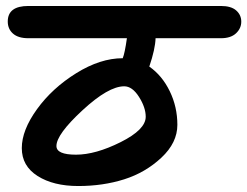

<svg xmlns="http://www.w3.org/2000/svg" viewBox="-20 -682 828 643"><path d="M75 -662H720Q754 -662 771 -647Q788 -632 788 -609.5Q788 -587 770.5 -570.5Q753 -554 720 -554H501Q500 -518 480 -459Q523 -429 548.5 -376.5Q574 -324 574 -264Q574 -204 520.5 -154Q467 -104 396 -81.5Q325 -59 242 -59Q159 -59 106 -92.5Q53 -126 53 -186Q53 -246 104 -316.5Q155 -387 235.5 -437Q316 -487 391 -487Q398 -504 405 -554H75Q41 -554 23.5 -569.5Q6 -585 6 -610Q6 -662 75 -662ZM169 -193Q169 -164 234.5 -164Q300 -164 384 -206Q468 -248 468 -291Q468 -322 445.5 -357.5Q423 -393 396 -393Q343 -393 256 -312.5Q169 -232 169 -193Z"/></svg>

Font: Kalam
Style: Bold
Weight: 700
Version: Version 2.001;PS 1.0;hotconv 1.0.79;makeotf.lib2.5.61930; tt